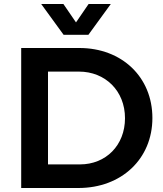

<svg xmlns="http://www.w3.org/2000/svg" viewBox="-20 -940 813 960"><path d="M297 -920H186L298 -766H422L534 -920H423L360 -828ZM377 -700H86V0H372C588 0 742 -146 742 -350C742 -555 589 -700 377 -700ZM380 -118H220V-582H375C506 -582 605 -486 605 -349C605 -213 509 -118 380 -118Z"/></svg>

Font: Montserrat_SPRD_medium Medium
Style: Regular
Weight: 400
Designer: Julieta Ulanovsky edited by Nelly Hempel
Foundry: Julieta Ulanovsky
Version: Version 4.000;PS 004.000;hotconv 1.0.88;makeotf.lib2.5.64775